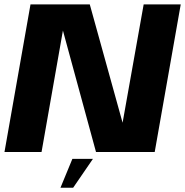

<svg xmlns="http://www.w3.org/2000/svg" viewBox="-32 -695 846 878"><path d="M-11.5 0H158L263 -596.5H244.5L407 0H675.5L794.5 -675H625L519 -80H543.5L378.5 -675H107.5ZM244.5 163.5H302.5L393 31.5H299Z"/></svg>

Font: Anybody UltraCondensed Thin
Style: Bold Italic
Weight: 700
Italic angle: -10°
Version: Version 1.111